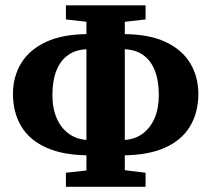

<svg xmlns="http://www.w3.org/2000/svg" viewBox="-20 -695 806 732"><path d="M321.4 -102.8Q223 -102.8 158 -131.5Q92.9 -160.3 61.2 -213.2Q29.4 -266.2 29.4 -336.7Q29.4 -402.7 60.9 -454.3Q92.3 -506 156.2 -535.5Q220.2 -565 317.2 -565H380V-507.6H320.3Q272.7 -507.6 241.7 -486.6Q210.8 -465.5 195.3 -426.4Q179.8 -387.3 179.8 -332.3Q179.8 -281.5 196.7 -243.2Q213.6 -204.8 245.6 -182.9Q277.7 -161.1 321.7 -161.1H380V-102.8ZM385.6 -102.8V-161.1H444.2Q488.7 -161.1 520.3 -182.9Q552 -204.8 568.8 -243.2Q585.5 -281.5 585.5 -332.3Q585.5 -387.3 570.2 -426.4Q554.8 -465.5 524 -486.6Q493.2 -507.6 445.6 -507.6H385.6V-565H448.4Q547.6 -565 611 -535.2Q674.5 -505.4 705.3 -453.9Q736.2 -402.4 736.2 -336.7Q736.2 -266.2 704.4 -213.2Q672.7 -160.3 608.1 -131.5Q543.6 -102.8 444.2 -102.8ZM231.3 17.1V-36.4L369.1 -51.4H412.8L535 -36.4V17.1ZM364.2 -605.9 231.3 -620.9V-674.6H535V-620.9L402.2 -605.9ZM309.5 17.1V-674.6H455.8V17.1Z"/></svg>

Font: Source Serif 4 Variable
Style: Regular
Weight: 400
Designer: Frank Grießhammer
Foundry: Adobe
Version: Version 4.005;hotconv 1.1.0;makeotfexe 2.6.0